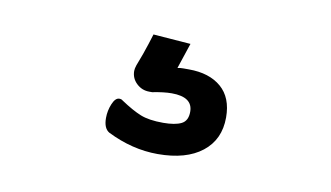

<svg xmlns="http://www.w3.org/2000/svg" viewBox="-37 -88 574 333"><g transform="rotate(10 250.0 78.5)"><path d="M221 76Q208 76 198.5 67Q189 58 189 45Q189 41 191 35Q200 12 205.5 -5.5Q211 -23 211 -23L277 -18L262 27Q267 26 272 26Q277 26 282 26Q318 26 339 44Q360 62 360 97Q360 136 332 158Q304 180 254 180Q209 180 165 158Q155 152 155 134Q155 121 160 109Q165 97 172 97Q176 97 178 99Q199 113 214 119Q229 125 254 125Q275 125 286 119.5Q297 114 297 98Q297 72 260 72Q253 72 244.5 73Q236 74 226 76Z"/></g></svg>

Font: Moon Stars Kai HW
Style: Regular
Weight: 400
Designer: GuiWonder
Version: Version 1.101